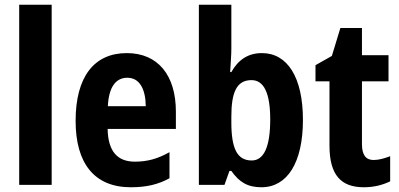

<svg xmlns="http://www.w3.org/2000/svg" viewBox="-20 -780 1685 810"><path d="M198 0V-760H61V0Z M515 -556C377 -556 299 -456 299 -270C299 -92 377 10 532 10C598 10 648 -2 695 -28V-138C645 -110 602 -98 549 -98C473 -98 436 -144 434 -236H722V-309C722 -463 646 -556 515 -556ZM517 -452C568 -452 594 -406 595 -332H435C439 -415 470 -452 517 -452Z M956 -574V-760H819V0H927L948 -59H956C989 -12 1024 10 1083 10C1192 10 1258 -94 1258 -274C1258 -455 1192 -556 1085 -556C1027 -556 985 -528 956 -476H951C953 -513 956 -547 956 -574ZM1041 -442C1094 -442 1120 -386 1120 -276C1120 -160 1093 -103 1042 -103C980 -103 956 -154 956 -264V-288C956 -388 977 -442 1041 -442Z M1556 -105C1523 -105 1507 -127 1507 -172V-437H1619V-547H1507V-662H1416L1380 -544L1311 -505V-437H1370V-166C1370 -41 1419 10 1515 10C1559 10 1595 0 1626 -15V-121C1602 -112 1579 -105 1556 -105Z"/></svg>

Font: Noto Sans Lao Looped Condensed
Style: Bold
Weight: 700
Width: 3
Designer: Mark Frömberg, Ben Mitchell
Foundry: The Fontpad Ltd
Version: Version 1.002